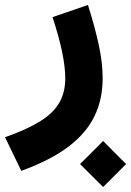

<svg xmlns="http://www.w3.org/2000/svg" viewBox="-49 -397 527 772"><path d="M272.9 262.7 365.7 355 458 262.7 365.7 169.9ZM162.1 -328.1Q187 -253.4 200.2 -190.9Q213.4 -128.4 213.4 -82Q213.4 -25.4 189.2 16.4Q165 58.1 111.8 91.1Q58.6 124 -28.8 154.8L36.6 290Q152.3 248 224.4 194.1Q296.4 140.1 330.1 71.8Q363.8 3.4 363.8 -82.5Q363.8 -144.5 348.1 -216.6Q332.5 -288.6 304.7 -377Z"/></svg>

Font: Estedad-FD-VF Thin
Style: Regular
Weight: 100
Designer: Amin Abedi
Version: Version 5.0